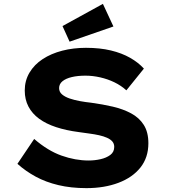

<svg xmlns="http://www.w3.org/2000/svg" viewBox="-20 -963 874 993"><path d="M427 10Q347.1 10 282 -5.6Q216.8 -21.1 164.7 -49.4Q112.6 -77.7 70.1 -115.7L156.8 -244.4Q227.3 -183.3 298.5 -158.1Q369.8 -132.9 438.4 -132.9Q469.9 -132.9 499.9 -139.7Q529.9 -146.4 550.4 -161.6Q570.8 -176.8 570.8 -203.2Q570.8 -219.9 561 -231.3Q551.1 -242.7 533.5 -250.5Q515.8 -258.4 492.3 -263.6Q468.8 -268.8 442 -272.3Q415.2 -275.9 387.4 -279.9Q322.5 -288.3 270.4 -305.4Q218.3 -322.5 182.3 -348.9Q146.3 -375.4 127.2 -411.8Q108 -448.2 108 -494.9Q108 -546.1 132.7 -587.6Q157.3 -629 200.9 -657.5Q244.5 -686 302 -700.9Q359.4 -715.7 424.4 -715.7Q497.1 -715.7 553.7 -702Q610.4 -688.3 653 -664Q695.7 -639.6 724.2 -608.2L633.6 -495.8Q606.3 -520.6 571.8 -537.3Q537.3 -554 498.6 -562.8Q459.9 -571.7 422 -571.7Q382.2 -571.7 351.7 -564.5Q321.1 -557.4 303.4 -543.1Q285.7 -528.8 285.7 -507.4Q285.7 -487.6 300.8 -474.8Q315.8 -462 340.3 -453.6Q364.9 -445.2 393.9 -440Q422.9 -434.7 452.4 -431.6Q510.4 -423.7 563.6 -411.4Q616.8 -399 658.4 -376.6Q700 -354.3 723.7 -316.9Q747.4 -279.5 747.4 -222.2Q747.4 -148.4 706.4 -96.7Q665.4 -45 592.5 -17.5Q519.6 10 427 10ZM339.9 -747.5 303.3 -828.2 512.2 -943 566.6 -826Z"/></svg>

Font: Lexend Mega
Style: Regular
Weight: 400
Designer: Bonnie Shaver-Troup, Thomas Jockin
Foundry: Lexend
Version: Version 1.007